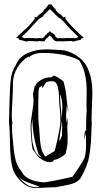

<svg xmlns="http://www.w3.org/2000/svg" viewBox="-20 -949 524 979"><path d="M342 -740 296 -738 287 -739 282 -738 275 -739 267 -738 261 -740Q243 -754 243 -761L234 -768L225 -760Q219 -752 215 -751L206 -738H203Q191 -738 183 -740L171 -738L128 -740L114 -737Q108 -739 97 -742L86 -745L84 -744Q82 -744 78.5 -747Q75 -750 75 -752L73 -754L62 -756L87 -780Q93 -786 102.5 -794Q112 -802 115 -805L124 -814Q131 -821 137 -828L157 -853L156 -864L165 -860L166 -861Q167 -863 170 -865V-864L177 -873L181 -875Q181 -877 186 -878Q186 -880 192 -883Q193 -883 201 -891Q204 -902 211 -904L230 -929L235 -923L240 -929L259 -905H263V-901Q265 -899 265 -896L278 -882L293 -873L292 -872L296 -869H294L298 -866L304 -860L314 -864L313 -853Q344 -814 382 -780L395 -767L408 -756L395 -753Q395 -752 393 -750L394 -749L388 -744L384 -745L355 -737ZM90 -760 102 -756 110 -753V-755H127Q160 -755 161 -754H169Q176 -754 183 -755H185Q186 -754 196 -754H198L209 -765L216 -775V-767Q219 -780 226 -782L235 -790L243 -782Q246 -782 254 -776L262 -767L260 -765L262 -763L263 -764Q263 -763 264 -762L272 -754H274Q284 -754 285 -755H287Q294 -754 299 -754H308Q309 -755 320 -755H360V-753L380 -760L339 -800Q331 -808 322 -818.5Q313 -829 305 -838L284 -858V-856L270 -866L271 -867L268 -870Q265 -870 256 -882L234 -903L222 -890Q214 -884 210.5 -879.5Q207 -875 204 -873L199 -866L185 -856V-857L178 -852L165 -838Q152 -825 140 -811Q122 -789 98 -768ZM298 -692 305 -693 308 -692Q349 -683 384 -655.5Q419 -628 431 -591Q451 -545 451 -473L447 -354V-340Q447 -328 448 -326Q447 -315 446 -277.5Q445 -240 444 -226Q443 -212 439 -180.5Q435 -149 430 -130Q414 -78 389 -38Q375 -22 355 -14.5Q335 -7 302.5 -1.5Q270 4 261 6H242L163 10Q122 10 87 -24Q52 -58 42 -100Q32 -142 31 -216Q30 -290 26 -321V-334L29 -448Q30 -461 31 -489.5Q32 -518 34 -535Q38 -583 59 -614Q76 -657 118 -677Q160 -697 213 -697H233L287 -694Q292 -694 293 -695Q294 -692 298 -692ZM422 -384 421 -414 422 -485Q422 -585 383 -642Q312 -679 197 -679Q150 -679 127 -656L126 -659Q127 -660 127 -662Q91 -641 68.5 -604Q46 -567 46 -523Q46 -479 43 -432Q40 -385 40 -358Q40 -331 44 -316H43Q42 -317 41 -317L42 -273Q44 -258 48 -208.5Q52 -159 61 -128.5Q70 -98 90 -75Q113 -25 205 -19Q211 -20 245 -25.5Q279 -31 350 -48Q400 -119 409.5 -141Q419 -163 419 -213L418 -254V-271L409 -234Q410 -238 410.5 -257.5Q411 -277 418 -286L419 -284L421 -292L419 -289Q419 -360 422 -384ZM323 -303 325 -242Q325 -201 316 -174V-170Q316 -163 293 -148.5Q270 -134 255 -134Q252 -122 234.5 -122Q217 -122 198 -133Q179 -144 171 -154.5Q163 -165 146 -189Q140 -219 136 -293V-303Q136 -327 143.5 -371.5Q151 -416 151 -434.5Q151 -453 148 -469L157 -510Q161 -512 163 -517Q165 -522 167 -524Q198 -555 242 -555Q246 -555 247 -556.5Q248 -558 247.5 -559Q247 -560 248 -561.5Q249 -563 253 -563Q266 -563 303 -535Q316 -492 319 -451Q322 -410 328 -390L327 -378Q327 -392 321 -408Q319 -400 319 -398V-390L317 -362Q317 -339 321 -324Q323 -328 323.5 -336Q324 -344 325 -348Q326 -347 326 -337ZM259 -179Q288 -295 288 -333Q288 -371 285 -392Q282 -413 281 -451.5Q280 -490 272.5 -512.5Q265 -535 246 -535Q227 -535 219.5 -531Q212 -527 207 -517Q202 -507 197 -502L193 -503L196 -513L180 -502Q176 -488 176 -472V-454Q175 -443 175 -422V-392Q175 -334 177.5 -316.5Q180 -299 182 -260.5Q184 -222 189.5 -196.5Q195 -171 210 -152H214Q248 -172 259 -179ZM145 -343Q140 -311 140.5 -297Q141 -283 142.5 -257.5Q144 -232 146 -222Q148 -212 153 -194Q162 -161 193 -144Q191 -148 177 -162Q146 -254 145 -343ZM166 6Q168 6 182 4Q173 -1 132 -15Q91 -29 76 -47Q90 -27 113 -10.5Q136 6 166 6ZM295 -345 298 -402Q298 -441 286 -469Q286 -435 295 -345ZM296 -257 297 -304Q297 -323 294 -330Q294 -312 288.5 -278.5Q283 -245 283 -238Q283 -231 285 -231ZM261 -559 264 -558Z"/></svg>

Font: Londrina Sketch
Style: Regular
Weight: 400
Designer: Marcelo Magalhaes
Foundry: Marcelo Magalhaes
Version: Version 1.001 2011